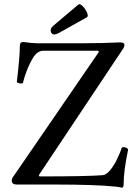

<svg xmlns="http://www.w3.org/2000/svg" viewBox="-20 -866 621 901"><path d="M235.8 -704.1Q221.7 -704.1 218.3 -718.3Q214.8 -732.4 230 -745.1L347.2 -844.2Q354.5 -850.6 367.9 -837.2Q381.3 -823.7 388.4 -806.4Q395.5 -789.1 388.2 -785.2L253.9 -710Q240.2 -704.1 235.8 -704.1ZM553.2 15.1Q534.2 10.7 522.9 9.8Q427.2 0 243.2 0H59.1Q35.2 0 35.2 -18.1Q35.2 -27.8 41 -35.2L443.8 -622.1L440.9 -627.9H183.1Q158.2 -627.9 138.2 -600.1Q118.7 -568.4 106 -535.2Q93.3 -502.4 87.9 -478Q87.4 -474.6 80.1 -474.4Q72.8 -474.1 65.7 -476.6Q58.6 -479 59.1 -482.9Q73.2 -601.1 73.2 -651.9Q73.2 -668.9 89.8 -668.9Q131.8 -663.1 150.9 -663.1H374Q456.1 -663.1 543.9 -667Q564 -667 564 -654.8Q564 -645.5 555.2 -633.8L162.1 -43.9L165 -38.1Q390.1 -38.1 460.9 -43.9Q489.7 -45.4 524.9 -109.9Q545.4 -151.9 550.8 -171.9Q553.2 -175.8 560.3 -175.5Q567.4 -175.3 574.7 -171.4Q582 -167.5 581.1 -163.1Q560.1 -64 560.1 0Q560.1 11.7 553.2 15.1Z"/></svg>

Font: Junicode SmCond Medium
Style: Regular
Weight: 500
Width: 4
Designer: Peter S. Baker
Version: Version 2.206